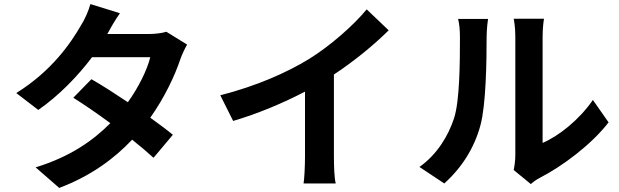

<svg xmlns="http://www.w3.org/2000/svg" viewBox="-20 -857 3040 943"><path d="M569 -792 424 -837C415 -803 394 -757 378 -733C328 -646 235 -509 60 -400L168 -317C269 -387 362 -483 432 -576H718C703 -514 660 -427 608 -355C545 -397 482 -438 429 -468L340 -377C391 -345 457 -300 522 -252C439 -169 328 -88 155 -35L271 66C427 7 541 -78 629 -171C670 -138 707 -107 734 -82L829 -195C800 -219 761 -248 718 -279C789 -379 839 -486 866 -567C875 -592 888 -619 899 -638L797 -701C775 -694 741 -690 710 -690H507C519 -712 544 -757 569 -792Z M1062 -389 1125 -263C1248 -299 1375 -353 1478 -407V-87C1478 -43 1475 20 1471 44H1629C1622 19 1620 -43 1620 -87V-491C1717 -555 1813 -633 1889 -708L1781 -811C1716 -732 1602 -632 1499 -568C1388 -500 1241 -435 1062 -389Z M2503 -22 2587 47C2596 39 2608 29 2630 17C2742 -40 2886 -148 2969 -256L2892 -366C2825 -269 2726 -190 2645 -155V-678C2645 -723 2651 -762 2652 -765H2503C2504 -762 2511 -724 2511 -679V-96C2511 -69 2507 -41 2503 -22ZM2040 -37 2162 44C2247 -32 2310 -130 2340 -243C2367 -344 2370 -555 2370 -673C2370 -715 2376 -759 2377 -764H2230C2236 -739 2239 -712 2239 -672C2239 -551 2238 -362 2210 -276C2182 -191 2128 -99 2040 -37Z"/></svg>

Font: Source Han Sans JP
Style: Bold
Weight: 700
Designer: Ryoko NISHIZUKA 西塚涼子 (kana, bopomofo & ideographs); Paul D. Hunt (Latin, Greek & Cyrillic); Sandoll Communications 산돌커뮤니
Foundry: Adobe
Version: Version 2.002;hotconv 1.0.116;makeotfexe 2.5.65601